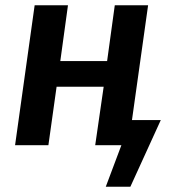

<svg xmlns="http://www.w3.org/2000/svg" viewBox="-20 -549 655 726"><path d="M588 -95 473 157H380L439 0H340L372 -221H194L163 0H37L111 -529H237L208 -318H385L414 -529H540L479 -95Z"/></svg>

Font: FiraGO Medium
Style: Italic
Weight: 500
Italic angle: -8°
Designer: bBox Type GmbH
Foundry: bBox Type GmbH
Version: Version 1.001